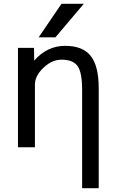

<svg xmlns="http://www.w3.org/2000/svg" viewBox="-20 -778 605 1017"><path d="M305.7 -757.8H423.8L273.4 -580.1H184.6ZM325.2 -535.2Q418 -535.2 460.4 -481.9Q502.9 -428.7 502.9 -310.5V218.8H415V-300.8Q415 -395.5 390.6 -428.7Q366.2 -461.9 305.7 -461.9Q254.9 -461.9 210 -418.9Q165 -376 165 -330.1V2H75.2V-524.4H160.2L161.1 -457Q229.5 -535.2 325.2 -535.2Z"/></svg>

Font: Nasu
Style: Regular
Weight: 400
Designer: Ryoko NISHIZUKA (kana &amp; ideographs); Paul D. Hunt (Latin, Greek &amp; Cyrillic); Wenlong ZHANG (bopomofo); Sandoll C
Version: Version 2014.1215